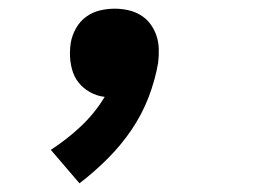

<svg xmlns="http://www.w3.org/2000/svg" viewBox="-20 -217 640 442"><path d="M163 205 97 128Q134 104 166 74Q198 44 221 6Q203 4 187 -5Q171 -14 160.5 -27.5Q150 -41 145.5 -58.5Q141 -76 141 -94Q141 -101 141.5 -107Q142 -113 143 -119Q146 -136 155 -152Q164 -168 178.5 -178.5Q193 -189 210 -193Q227 -197 244 -197Q260 -197 275.5 -193.5Q291 -190 304 -182Q317 -174 326 -162Q335 -150 340 -135.5Q345 -121 345.5 -104.5Q346 -88 344 -72Q337 -32 322 7Q307 46 283 81.5Q259 117 228 148Q197 179 163 205Z"/></svg>

Font: Iosevka Curly XBdExObl
Style: Regular
Weight: 800
Width: 7
Italic angle: -9°
Monospace: yes
Designer: Belleve Invis
Foundry: Belleve Invis
Version: Version 11.1.0; ttfautohint (v1.8.3)